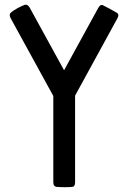

<svg xmlns="http://www.w3.org/2000/svg" viewBox="-20 -798 543 809"><path d="M474.6 -720.7 296.4 -395V-30.3Q296.4 -11.7 284.2 -10.5Q272 -9.3 253.4 -9.3Q234.9 -9.3 219.7 -10.5Q204.6 -11.7 204.6 -30.3V-393.6L24.9 -721.2Q16.1 -737.3 27.1 -746.1Q38.1 -754.9 54.4 -763.9Q70.8 -772.9 83.5 -777.3Q96.2 -781.7 105.5 -765.1L250 -502Q375 -729 394 -764.6Q402.8 -781.2 414.3 -775.6Q425.8 -770 442.4 -761Q459 -752 471.4 -744.6Q483.9 -737.3 474.6 -720.7Z"/></svg>

Font: Tonyukuk
Style: Regular
Weight: 400
Designer: facebook.com/biligbitig
Foundry: facebook.com/biligbitig
Version: Version 1.0